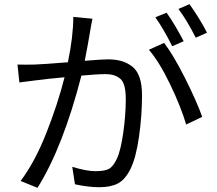

<svg xmlns="http://www.w3.org/2000/svg" viewBox="-20 -867 1040 922"><path d="M424 -777Q417 -744 414 -724Q404 -662 387 -575Q469 -582 499 -582Q575 -582 618.5 -544.5Q662 -507 662 -409.5Q662 -312 647.5 -210.5Q633 -109 607 -56.5Q581 -4 546 14Q511 32 457.5 32Q404 32 340 18L327 -66Q395 -45 438 -45Q481 -45 502 -55.5Q523 -66 541.5 -105.5Q560 -145 572 -230.5Q584 -316 584 -391.5Q584 -467 557.5 -489Q531 -511 488.5 -511Q446 -511 371 -504Q282 -159 160 35L79 2Q148 -90 203 -229.5Q258 -369 290 -496Q211 -489 146.5 -480.5Q82 -472 73 -471L64 -557Q109 -556 145.5 -557Q182 -558 306 -568Q332 -693 332 -786ZM768 -661Q812 -604 868 -493Q924 -382 951 -306L874 -269Q849 -354 797 -462Q745 -570 695 -628ZM780 -806Q818 -753 862 -669L807 -645Q765 -729 726 -784ZM890 -847Q941 -775 974 -710L920 -686Q878 -769 837 -824Z"/></svg>

Font: Swei Fan Sans CJK TC
Style: Regular
Weight: 400
Version: Version 2.130